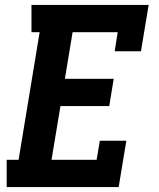

<svg xmlns="http://www.w3.org/2000/svg" viewBox="-20 -755 640 775"><path d="M7 0V-110H55L140 -625H107V-735H580L549 -548H443L455 -625H273L242 -437H439L421 -327H224L188 -110H370L383 -187H490L459 0Z"/></svg>

Font: Iosevka Slab XBdEx
Style: Italic
Weight: 800
Width: 7
Italic angle: -9°
Monospace: yes
Designer: Belleve Invis
Foundry: Belleve Invis
Version: Version 11.1.1; ttfautohint (v1.8.3)